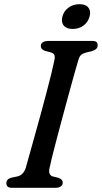

<svg xmlns="http://www.w3.org/2000/svg" viewBox="-20 -895 486 915"><path d="M216 -93.5Q208.5 -59.5 234 -53.5L257.5 -48Q279 -40.5 279 -24.5Q279 -13 269.5 -6.5Q260 0 245 0H38.5Q22 0 16.2 -6Q10.5 -12 10.5 -22Q9.5 -41.5 35 -48.5L62 -54Q91 -60 103 -95.5Q108.5 -115.5 119.2 -154Q130 -192.5 144 -242.5Q158 -292.5 172.8 -346.5Q187.5 -400.5 201 -451.5Q214.5 -502.5 224.5 -543.2Q234.5 -584 239 -607Q242.5 -623.5 239.2 -632.5Q236 -641.5 221.5 -645.5L196.5 -652Q174.5 -659 174.5 -675.5Q174.5 -700 214 -700H418Q434.5 -700 440 -694.5Q445.5 -689 445.5 -679Q445.5 -659.5 418.5 -651.5L390 -644.5Q374.5 -640.5 366.5 -633.2Q358.5 -626 353.5 -609.5Q346 -585 333.8 -541Q321.5 -497 306.8 -443Q292 -389 277 -333Q262 -277 248.8 -227Q235.5 -177 226.8 -141.2Q218 -105.5 216 -93.5ZM326.5 -757Q297 -757 283.8 -773.2Q270.5 -789.5 277.5 -816.5Q284.5 -842.5 306.5 -858.8Q328.5 -875 358.5 -875Q388.5 -875 401.2 -858.8Q414 -842.5 407 -816.5Q400 -790 378.2 -773.5Q356.5 -757 326.5 -757Z"/></svg>

Font: Fraunces 9pt S050
Style: Italic
Weight: 400
Italic angle: -16°
Version: Version 1.000; ttfautohint (v1.8.3)